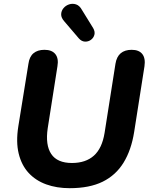

<svg xmlns="http://www.w3.org/2000/svg" viewBox="-20 -975 783 1006"><path d="M345 11Q277 11 222 -9Q167 -29 130 -69Q93 -109 78 -170Q63 -231 76 -313L129 -641Q134 -678 155.5 -696Q177 -714 213 -714Q252 -714 270 -691.5Q288 -669 281 -628L230 -303Q217 -215 248.5 -168Q280 -121 357 -121Q429 -121 472 -159.5Q515 -198 528 -279L585 -641Q591 -678 612.5 -696Q634 -714 670 -714Q708 -714 725.5 -692Q743 -670 737 -628L683 -284Q668 -189 627.5 -123Q587 -57 518 -23Q449 11 345 11ZM393 -774 317 -863Q300 -882 300.5 -900Q301 -918 312.5 -932Q324 -946 342 -952Q360 -958 378.5 -952Q397 -946 410 -922L468 -828Q479 -809 474.5 -792.5Q470 -776 456 -766Q442 -756 424.5 -757Q407 -758 393 -774Z"/></svg>

Font: Nunito ExtraLight ExtraBold
Style: Italic
Weight: 800
Italic angle: -9°
Version: Version 3.602